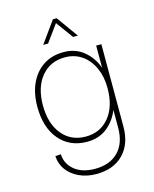

<svg xmlns="http://www.w3.org/2000/svg" viewBox="-130 -821 860 1070"><g transform="rotate(-15 300.0 -286.0)"><path d="M292 162Q237 162 193 141.5Q149 121 123.5 86Q98 51 96 6L128 4Q131 61 175 96.5Q219 132 292 132Q378 132 426.5 82.5Q475 33 475 -57V-159Q451 -99 404 -62Q357 -25 289 -25Q189 -25 129.5 -95Q70 -165 70 -285Q70 -363 97 -420.5Q124 -478 173 -510Q222 -542 289 -542Q358 -542 406 -502Q454 -462 475 -402V-530H505V-55Q505 46 448 104Q391 162 292 162ZM289 -55Q373 -55 424 -117Q475 -179 475 -285Q475 -350 452 -401.5Q429 -453 387 -482.5Q345 -512 289 -512Q204 -512 153 -450.5Q102 -389 102 -285Q102 -179 153 -117Q204 -55 289 -55ZM191 -610 280 -734H302L391 -610H363L291 -709L219 -610Z"/></g></svg>

Font: Geist Mono Thin
Style: Regular
Weight: 100
Monospace: yes
Designer: Basement.studio, Andrés Briganti, Mateo Zaragoza
Foundry: Basement.studio, Vercel, Andrés Briganti, Guido Ferreyra, Mateo Zaragoza
Version: Version 1.500; ttfautohint (v1.8.4.7-5d5b)